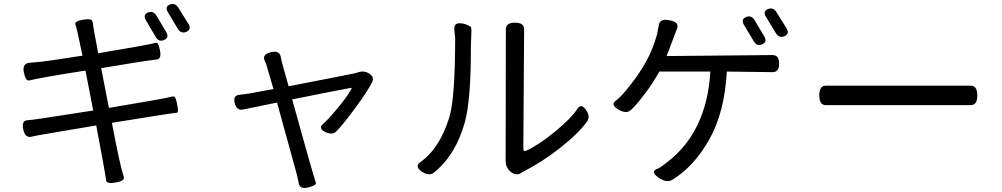

<svg xmlns="http://www.w3.org/2000/svg" viewBox="-20 -864 5040 966"><path d="M724 -801Q751 -812 768 -784L816 -703Q833 -675 806 -663Q779 -651 763 -679L714 -762Q698 -790 724 -801ZM834 -841Q861 -852 878 -824L928 -744Q945 -716 918 -704Q891 -692 874 -720L825 -802Q808 -830 834 -841ZM395 -584Q366 -726 359 -742Q355 -758 399 -765Q444 -773 446 -753Q449 -727 474 -596Q737 -640 765 -649Q777 -652 785 -610Q793 -568 770 -565Q693 -556 489 -521L528 -321Q815 -369 851 -379Q863 -383 871 -341Q880 -299 871 -297Q850 -296 543 -246Q584 -29 603 27Q609 46 563 54Q517 63 514 44Q506 -14 464 -233Q203 -189 170 -183L138 -176Q106 -169 97 -213Q88 -257 117 -259Q128 -259 183 -267Q238 -275 449 -308L410 -509Q181 -473 126 -459Q109 -456 100 -500Q91 -545 129 -548Q155 -550 192 -554Q229 -558 395 -584Z M1342 -601Q1385 -612 1392 -580L1399 -548Q1410 -509 1432 -430Q1733 -488 1769 -496L1784 -501Q1815 -510 1840 -492Q1865 -475 1852 -450Q1834 -412 1769 -323Q1704 -234 1671 -202Q1652 -183 1616 -200Q1581 -218 1603 -238Q1627 -258 1677 -318Q1727 -378 1744 -410Q1753 -424 1747 -422Q1715 -417 1450 -364Q1548 -9 1569 55Q1574 68 1531 79Q1489 90 1483 58L1475 20Q1466 -11 1374 -348L1203 -313Q1171 -307 1161 -345Q1151 -383 1184 -387L1231 -393Q1301 -406 1356 -416Q1327 -517 1319 -542L1311 -560Q1299 -591 1342 -601Z M2550 1Q2524 -21 2524 -54L2525 -717Q2525 -750 2571 -750Q2617 -750 2617 -717L2613 -118Q2613 -99 2628 -106Q2688 -133 2769 -199Q2851 -265 2886 -318Q2905 -345 2928 -311Q2952 -277 2933 -252Q2891 -193 2797 -119Q2704 -46 2611 0L2604 5Q2577 23 2550 1ZM2103 0Q2066 -26 2092 -46Q2192 -116 2240 -272Q2270 -366 2270 -674L2266 -714Q2263 -747 2292 -747Q2322 -747 2350 -728L2352 -711L2349 -628Q2350 -365 2319 -250Q2273 -85 2166 2Q2141 25 2103 0Z M3733 -778Q3760 -790 3777 -762L3825 -681Q3842 -653 3815 -641Q3788 -629 3772 -657L3723 -739Q3707 -767 3733 -778ZM3843 -818Q3870 -830 3887 -802L3937 -722Q3954 -694 3927 -682Q3900 -670 3883 -698L3834 -779Q3817 -807 3843 -818ZM3349 -762Q3398 -753 3387 -722L3334 -582L3867 -587Q3900 -587 3900 -544Q3900 -501 3867 -501L3637 -504Q3625 -298 3549 -163Q3473 -28 3365 39Q3337 59 3294 30Q3252 1 3283 -13Q3298 -17 3333 -45Q3536 -198 3554 -504H3297Q3266 -446 3219 -385Q3173 -325 3152 -309Q3131 -290 3091 -313Q3052 -337 3075 -355Q3101 -372 3149 -433Q3198 -495 3231 -555Q3265 -616 3286 -692L3295 -740Q3301 -772 3349 -762Z M4135 -433H4864Q4897 -433 4897 -384Q4897 -335 4864 -335H4135Q4102 -335 4102 -384Q4102 -433 4135 -433Z"/></svg>

Font: Swei Gothic CJK TC Regular
Style: Regular
Weight: 400
Version: Version 2.129